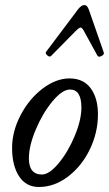

<svg xmlns="http://www.w3.org/2000/svg" viewBox="-20 -726 431 759"><path d="M182.1 -504.9Q176.3 -499 167 -507.1Q157.7 -515.1 162.1 -521L289.1 -689.9Q301.8 -706.1 314 -706.1Q324.7 -706.1 331.1 -688L390.1 -519Q393.1 -510.7 381.3 -504.6Q369.6 -498.5 365.2 -505.9L312 -603Q304.2 -617.2 298.8 -617.2Q293 -617.2 278.8 -603ZM133.8 13.2Q83 13.2 55.4 -29.1Q27.8 -71.3 27.8 -141.1Q27.8 -206.5 61.5 -271Q95.2 -335.4 148.4 -375.7Q201.7 -416 254.9 -416Q309.6 -416 338.4 -377.2Q367.2 -338.4 367.2 -273.9Q367.2 -202.1 335.2 -135.7Q303.2 -69.3 249 -28.1Q194.8 13.2 133.8 13.2ZM146 -36.1Q174.8 -36.1 211.9 -80.8Q249 -125.5 275.4 -188.7Q301.8 -252 301.8 -300.8Q301.8 -372.1 256.8 -372.1Q226.1 -372.1 187.3 -325.2Q148.4 -278.3 121.3 -213.6Q94.2 -148.9 94.2 -100.1Q94.2 -36.1 146 -36.1Z"/></svg>

Font: Junicode SmCond Medium
Style: Italic
Weight: 500
Width: 4
Italic angle: -11°
Designer: Peter S. Baker
Version: Version 2.206